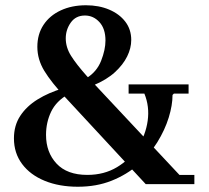

<svg xmlns="http://www.w3.org/2000/svg" viewBox="-20 -700 794 730"><path d="M577 -35H719V0H556ZM309 -403Q348 -427 364.5 -469Q381 -511 381 -546Q381 -591 358 -616Q335 -641 303 -641Q268 -641 249 -614Q230 -587 230 -554Q230 -520 250 -488Q270 -456 310 -411L695 0H534L229 -329Q175 -387 148.5 -430.5Q122 -474 122 -522Q122 -570 145.5 -605.5Q169 -641 211 -660.5Q253 -680 307 -680Q356 -680 395 -663.5Q434 -647 456.5 -617.5Q479 -588 479 -548Q479 -517 463.5 -485.5Q448 -454 417 -425.5Q386 -397 336 -376ZM469 -379H697V-344H641L636 -339Q636 -300 621.5 -253Q607 -206 578 -159Q549 -112 505.5 -74Q462 -36 404.5 -13Q347 10 276 10Q205 10 150 -12.5Q95 -35 64 -76.5Q33 -118 33 -174Q33 -223 57 -259.5Q81 -296 123 -322Q165 -348 219 -364L240 -342Q194 -316 174.5 -275.5Q155 -235 155 -187Q155 -121 195 -78Q235 -35 312 -35Q376 -35 425 -64.5Q474 -94 504 -140.5Q534 -187 541.5 -241Q549 -295 529 -344H469Z"/></svg>

Font: Brygada 1918 SemiBold
Style: Regular
Weight: 600
Designer: Mateusz Machalski | Borys Kosmynka | Przemek Hoffer
Foundry: NIEPODLEGLA 2018
Version: Version 3.006